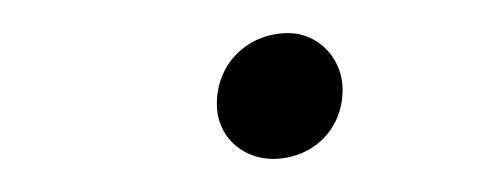

<svg xmlns="http://www.w3.org/2000/svg" viewBox="-20 -381 298 116"><path d="M145 -285C167 -285 187 -301 187 -327C187 -345 173 -361 154 -361C131 -361 111 -344 111 -318C111 -299 126 -285 145 -285Z"/></svg>

Font: Source Serif 4 Display Light
Style: Italic
Weight: 300
Italic angle: -12°
Designer: Frank Grießhammer
Foundry: Adobe Systems Incorporated
Version: Version 4.004;hotconv 1.0.117;makeotfexe 2.5.65602